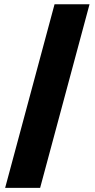

<svg xmlns="http://www.w3.org/2000/svg" viewBox="-20 -782 450 911"><path d="M404.8 -761.7 170.4 109.4H4.4L238.8 -761.7Z"/></svg>

Font: Inter 17pt Black
Style: Regular
Weight: 900
Version: Version 4.001;git-66647c0bb